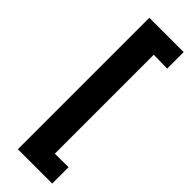

<svg xmlns="http://www.w3.org/2000/svg" viewBox="-302 -806 945 945"><g transform="rotate(45 171.0 -333.5)"><path d="M84 124V-791H323V-676L228 -678V11L323 10V124Z"/></g></svg>

Font: Ruda SemiBold
Style: Bold
Weight: 900
Designer: Mariela Monsalve and Angelina Sanchez
Foundry: Mariela Monsalve and Angelina Sanchez
Version: Version 2.000